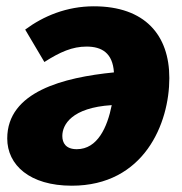

<svg xmlns="http://www.w3.org/2000/svg" viewBox="-20 -571 577 610"><path d="M278 -551C192 -551 118 -520 60 -477L121 -374C171 -406 210 -423 255 -423C303 -423 338 -403 342 -341C182 -325 3 -280 3 -131C3 -47 74 19 208 19C438 19 518 -179 518 -323C518 -459 441 -551 278 -551ZM224 -97C189 -97 178 -117 178 -139C178 -175 208 -229 335 -237C321 -167 290 -97 224 -97Z"/></svg>

Font: Fira Sans ExtraBold
Style: Italic
Weight: 800
Italic angle: -8°
Designer: bBox Type GmbH & Carrois Corporate GbR & Edenspiekermann AG
Foundry: bBox Type GmbH & Carrois Corporate GbR & Edenspiekermann AG
Version: Version 4.301;PS 004.301;hotconv 1.0.88;makeotf.lib2.5.64775